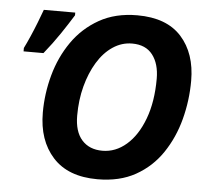

<svg xmlns="http://www.w3.org/2000/svg" viewBox="-52 -781 918 846"><g transform="rotate(5 407.0 -357.5)"><path d="M409 10Q279 10 211.5 -64.5Q144 -139 144 -262Q144 -346 166.5 -428Q189 -510 235.5 -577Q282 -644 353.5 -684.5Q425 -725 522 -725Q652 -725 717.5 -652Q783 -579 783 -458Q783 -371 761 -287.5Q739 -204 693.5 -136.5Q648 -69 577.5 -29.5Q507 10 409 10ZM420 -117Q478 -117 526 -158.5Q574 -200 602.5 -276Q631 -352 631 -454Q631 -520 600.5 -559.5Q570 -599 510 -599Q464 -599 424.5 -572.5Q385 -546 356.5 -499Q328 -452 312 -391.5Q296 -331 296 -262Q296 -191 329 -154Q362 -117 420 -117ZM36 -523V-538Q48 -562 61.5 -593Q75 -624 87.5 -656Q100 -688 109 -713H248V-701Q224 -662 193 -616Q162 -570 124 -523Z"/></g></svg>

Font: Noto IKEA Latin
Style: Bold Italic
Weight: 700
Italic angle: -12°
Designer: Monotype Design Team
Foundry: Monotype Imaging Inc.
Version: Version 1.0